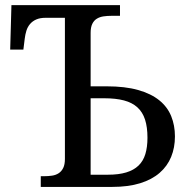

<svg xmlns="http://www.w3.org/2000/svg" viewBox="-20 -734 746 754"><path d="M451.2 -713.9V-671.9H418Q401.4 -671.9 386.5 -669.7Q371.6 -667.5 360.4 -660.6Q349.1 -653.8 342.5 -640.4Q335.9 -627 335.9 -605V-395H398.9Q471.2 -395 522.2 -380.6Q573.2 -366.2 605.5 -340.1Q637.7 -314 652.3 -277.8Q667 -241.7 667 -198.2Q667 -154.3 652.1 -117.9Q637.2 -81.5 606.9 -55.2Q576.7 -28.8 530.3 -14.4Q483.9 0 420.9 0H140.1V-42H152.8Q169.4 -42 184.3 -44.2Q199.2 -46.4 210.4 -53.7Q221.7 -61 228.3 -74.5Q234.9 -87.9 234.9 -109.9V-664.1H159.2Q137.2 -664.1 122.3 -657.5Q107.4 -650.9 97.9 -639.6Q88.4 -628.4 83.7 -613.5Q79.1 -598.6 77.1 -582L71.8 -539.1H20L24.9 -713.9ZM335.9 -47.9H403.8Q446.3 -47.9 475.8 -56.9Q505.4 -65.9 523.9 -83.7Q542.5 -101.6 550.8 -128.9Q559.1 -156.2 559.1 -192.9Q559.1 -234.9 549.6 -264.4Q540 -293.9 519.5 -312.5Q499 -331.1 466.8 -339.6Q434.6 -348.1 389.2 -348.1H335.9Z"/></svg>

Font: Droid Serif
Style: Regular
Weight: 400
Designer: Monotype Design team
Foundry: Monotype Imaging Inc.
Version: Version 1.03